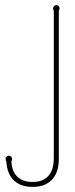

<svg xmlns="http://www.w3.org/2000/svg" viewBox="-20 -730 295 760"><path d="M212.9 -101.1Q212.9 -79.6 207.8 -59.6Q202.6 -39.6 190.4 -24.2Q178.2 -8.8 158.4 0.5Q138.7 9.8 108.9 9.8Q81.1 9.8 61.8 1.5Q42.5 -6.8 30.3 -20.8Q18.1 -34.7 12 -53.2Q5.9 -71.8 4.9 -91.8Q3.4 -93.8 2.7 -96.2Q2 -98.6 2 -101.1Q2 -106.4 5.9 -110.1Q9.8 -113.8 15.1 -113.8Q20.5 -113.8 24.2 -110.1Q27.8 -106.4 27.8 -101.1Q27.8 -98.6 27.1 -96.2Q26.4 -93.8 24.9 -91.8Q25.4 -75.2 30.3 -60.3Q35.2 -45.4 45.2 -34.2Q55.2 -22.9 70.8 -16.4Q86.4 -9.8 108.9 -9.8Q132.8 -9.8 148.9 -17.3Q165 -24.9 174.8 -37.8Q184.6 -50.8 188.7 -67.1Q192.9 -83.5 192.9 -101.1V-688Q191.4 -689.5 190.7 -691.9Q189.9 -694.3 189.9 -696.8Q189.9 -702.1 194.1 -706.1Q198.2 -710 203.1 -710Q208.5 -710 212.2 -706.1Q215.8 -702.1 215.8 -696.8Q215.8 -694.3 215.1 -691.9Q214.4 -689.5 212.9 -688Z"/></svg>

Font: Wire One
Style: Regular
Weight: 400
Designer: Alexei Vanyashin, Gayaneh Bagdasaryan
Foundry: Cyreal Type Foundry
Version: Version 1.000